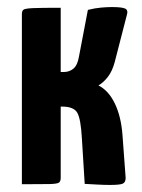

<svg xmlns="http://www.w3.org/2000/svg" viewBox="-20 -522 401 544"><path d="M292 2Q275 2 257.5 1Q240 0 220 -1L212 -130Q209 -185 199 -202.5Q189 -220 156 -220H152V-18Q152 -9 147.5 -5Q143 -1 120 -0.5Q97 0 42 0V-482Q42 -491 46.5 -494.5Q51 -498 74 -499Q97 -500 152 -500V-318H161Q177 -318 188.5 -328Q200 -338 204 -363L229 -494Q249 -499 266.5 -500.5Q284 -502 297 -502Q326 -502 335 -497.5Q344 -493 339 -478L305 -346Q298 -320 285.5 -304Q273 -288 259 -280Q288 -265 305.5 -228.5Q323 -192 327 -140L336 -18Q336 -6 328.5 -2Q321 2 292 2Z"/></svg>

Font: Yanone Kaffeesatz ExtraLight
Style: Regular
Weight: 200
Designer: Yanone (Cyrillic: Daniel Pouzeot, Huerta Tipografica, and Cyreal)
Foundry: Yanone
Version: Version 2.003